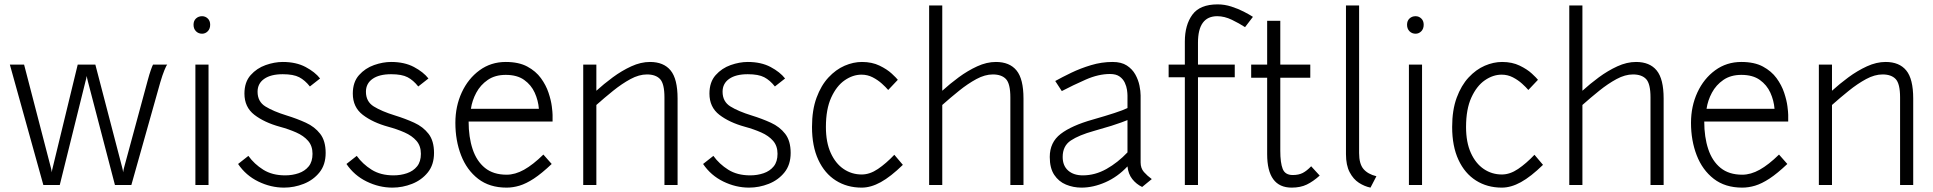

<svg xmlns="http://www.w3.org/2000/svg" viewBox="-20 -845 8828 877"><path d="M178 0 25 -550H90L212 -80.5Q213.5 -75 214.8 -68.8Q216 -62.5 216.5 -58Q217 -62.5 218.2 -68.8Q219.5 -75 221 -80.5L335 -550H415.5L538 -80.5Q539.5 -75 540.8 -68.8Q542 -62.5 542.5 -58Q543 -62.5 544.2 -68.8Q545.5 -75 547 -80.5L655 -479Q662.5 -507 669 -525.2Q675.5 -543.5 679 -550H744Q739.5 -545.5 730.8 -524Q722 -502.5 712 -468.5L580 0H505L381.5 -473Q380 -478.5 378.5 -485.5Q377 -492.5 376 -498Q375.5 -492.5 373.8 -485.8Q372 -479 370.5 -473.5L253 0Z M903 -691Q886.5 -691 875.2 -702.2Q864 -713.5 864 -732Q864 -750 875.2 -760.5Q886.5 -771 903 -771Q918 -771 929 -760.5Q940 -750 940 -732Q940 -713.5 929 -702.2Q918 -691 903 -691ZM872.5 0V-550H932.5V0Z M1277.5 12Q1217 12 1160 -15.8Q1103 -43.5 1067.5 -96L1114.5 -133Q1141.5 -95.5 1182.5 -69.8Q1223.5 -44 1282.5 -44Q1315.5 -44 1344 -53.8Q1372.5 -63.5 1390 -85Q1407.5 -106.5 1407.5 -142.5Q1407.5 -178.5 1387.2 -201.8Q1367 -225 1333 -240Q1299 -255 1258.5 -266Q1187.5 -285.5 1142 -320.5Q1096.5 -355.5 1096.5 -417.5Q1096.5 -470 1124.8 -501.8Q1153 -533.5 1193.5 -547.8Q1234 -562 1271.5 -562Q1332.5 -562 1375.8 -539Q1419 -516 1442 -486.5L1395.5 -450Q1373 -478.5 1346.8 -492.2Q1320.5 -506 1271.5 -506Q1217 -506 1186.8 -484.8Q1156.5 -463.5 1156.5 -426Q1156.5 -381 1192.2 -358.8Q1228 -336.5 1289.5 -317.5Q1336.5 -303 1377 -284.5Q1417.5 -266 1442.5 -233.8Q1467.5 -201.5 1467.5 -146.5Q1467.5 -92.5 1439.2 -57.5Q1411 -22.5 1367.2 -5.2Q1323.5 12 1277.5 12Z M1772.5 12Q1712 12 1655 -15.8Q1598 -43.5 1562.5 -96L1609.5 -133Q1636.5 -95.5 1677.5 -69.8Q1718.5 -44 1777.5 -44Q1810.5 -44 1839 -53.8Q1867.5 -63.5 1885 -85Q1902.5 -106.5 1902.5 -142.5Q1902.5 -178.5 1882.2 -201.8Q1862 -225 1828 -240Q1794 -255 1753.5 -266Q1682.5 -285.5 1637 -320.5Q1591.5 -355.5 1591.5 -417.5Q1591.5 -470 1619.8 -501.8Q1648 -533.5 1688.5 -547.8Q1729 -562 1766.5 -562Q1827.5 -562 1870.8 -539Q1914 -516 1937 -486.5L1890.5 -450Q1868 -478.5 1841.8 -492.2Q1815.5 -506 1766.5 -506Q1712 -506 1681.8 -484.8Q1651.5 -463.5 1651.5 -426Q1651.5 -381 1687.2 -358.8Q1723 -336.5 1784.5 -317.5Q1831.5 -303 1872 -284.5Q1912.5 -266 1937.5 -233.8Q1962.5 -201.5 1962.5 -146.5Q1962.5 -92.5 1934.2 -57.5Q1906 -22.5 1862.2 -5.2Q1818.5 12 1772.5 12Z M2294 12Q2216 12 2164 -28.2Q2112 -68.5 2086 -135.8Q2060 -203 2060 -284Q2060 -359.5 2089.2 -422.8Q2118.5 -486 2170.5 -524Q2222.5 -562 2290 -562Q2349.5 -562 2388.5 -541Q2427.5 -520 2450.8 -488Q2474 -456 2485.5 -421.5Q2497 -387 2500.5 -359.2Q2504 -331.5 2504 -320V-290H2120.5Q2120.5 -218.5 2138.8 -163.8Q2157 -109 2195.2 -78Q2233.5 -47 2294 -47Q2333 -47 2373.8 -69.8Q2414.5 -92.5 2462 -139L2500 -96Q2454 -52.5 2418.5 -29.2Q2383 -6 2353 3Q2323 12 2294 12ZM2131 -348H2441.5Q2438.5 -386 2422.5 -421.5Q2406.5 -457 2374.2 -480Q2342 -503 2290 -503Q2241.5 -503 2208 -480Q2174.5 -457 2155.5 -421.5Q2136.5 -386 2131 -348Z M2644 0V-550H2704V-430.5Q2738 -461.5 2779 -491.8Q2820 -522 2863.5 -542Q2907 -562 2949 -562Q3011.5 -562 3043.2 -523.2Q3075 -484.5 3075 -395V0H3015V-400Q3015 -462.5 2995 -483.8Q2975 -505 2935 -505Q2899 -505 2859.8 -483.8Q2820.5 -462.5 2780.8 -430.5Q2741 -398.5 2704 -365.5V0Z M3401.5 12Q3341 12 3284 -15.8Q3227 -43.5 3191.5 -96L3238.5 -133Q3265.5 -95.5 3306.5 -69.8Q3347.5 -44 3406.5 -44Q3439.5 -44 3468 -53.8Q3496.5 -63.5 3514 -85Q3531.5 -106.5 3531.5 -142.5Q3531.5 -178.5 3511.2 -201.8Q3491 -225 3457 -240Q3423 -255 3382.5 -266Q3311.5 -285.5 3266 -320.5Q3220.5 -355.5 3220.5 -417.5Q3220.5 -470 3248.8 -501.8Q3277 -533.5 3317.5 -547.8Q3358 -562 3395.5 -562Q3456.5 -562 3499.8 -539Q3543 -516 3566 -486.5L3519.5 -450Q3497 -478.5 3470.8 -492.2Q3444.5 -506 3395.5 -506Q3341 -506 3310.8 -484.8Q3280.5 -463.5 3280.5 -426Q3280.5 -381 3316.2 -358.8Q3352 -336.5 3413.5 -317.5Q3460.5 -303 3501 -284.5Q3541.5 -266 3566.5 -233.8Q3591.5 -201.5 3591.5 -146.5Q3591.5 -92.5 3563.2 -57.5Q3535 -22.5 3491.2 -5.2Q3447.5 12 3401.5 12Z M3916 12Q3849 12 3797.8 -20.5Q3746.5 -53 3717.8 -115Q3689 -177 3689 -265Q3689 -342.5 3709.8 -398.8Q3730.5 -455 3764.2 -491.2Q3798 -527.5 3838 -544.8Q3878 -562 3917 -562Q3963 -562 3997.5 -545.2Q4032 -528.5 4053.2 -508.8Q4074.5 -489 4081 -480.5L4037 -434Q4026.5 -446.5 4008.2 -463Q3990 -479.5 3966.2 -491.8Q3942.5 -504 3915 -504Q3875.5 -504 3838.2 -478.2Q3801 -452.5 3776.8 -399.5Q3752.5 -346.5 3752.5 -265Q3752.5 -195 3774.5 -146.5Q3796.5 -98 3833.5 -73Q3870.5 -48 3916 -48Q3953 -48 3990.2 -73.2Q4027.5 -98.5 4065 -138L4104 -92Q4048.5 -38 4003.2 -13Q3958 12 3916 12Z M4224 0V-820H4284V-430.5Q4318 -461.5 4359 -491.8Q4400 -522 4443.5 -542Q4487 -562 4529 -562Q4591.5 -562 4623.2 -523.2Q4655 -484.5 4655 -395V0H4595V-400Q4595 -462.5 4575 -483.8Q4555 -505 4515 -505Q4479 -505 4439.8 -483.8Q4400.5 -462.5 4360.8 -430.5Q4321 -398.5 4284 -365.5V0Z M4920 12Q4882.5 12 4849.2 -1.8Q4816 -15.5 4795.5 -46.2Q4775 -77 4775 -128Q4775 -195 4824.8 -233.2Q4874.5 -271.5 4972 -299Q5030 -315.5 5070.5 -328.8Q5111 -342 5130 -351.5V-409Q5130 -418.5 5127.8 -434.5Q5125.5 -450.5 5117.8 -467.2Q5110 -484 5094 -495.5Q5078 -507 5050 -507Q4997.5 -507 4939.5 -481.5Q4881.5 -456 4830 -429L4800 -475Q4831.5 -492.5 4873.5 -512.8Q4915.5 -533 4963.8 -547.5Q5012 -562 5062 -562Q5102 -562 5127 -545.8Q5152 -529.5 5165.8 -504.8Q5179.5 -480 5184.8 -454Q5190 -428 5190 -409V-103Q5190 -76.5 5205.2 -59.2Q5220.5 -42 5241 -27L5197 9Q5170 -4 5151.8 -27.2Q5133.5 -50.5 5130 -85Q5085 -37 5029.2 -12.5Q4973.5 12 4920 12ZM4926 -44Q4982 -44 5034 -73.2Q5086 -102.5 5130 -149V-296.5Q5119 -292 5102.2 -285.8Q5085.5 -279.5 5056 -270.2Q5026.5 -261 4977 -247Q4908.5 -228 4871.2 -203.2Q4834 -178.5 4834 -128Q4834 -88 4859 -66Q4884 -44 4926 -44Z M5392 0V-492H5318V-550H5392V-655Q5392 -731 5426.5 -778Q5461 -825 5542 -825Q5573.5 -825 5604.5 -815Q5635.5 -805 5661.2 -791.8Q5687 -778.5 5703 -768L5667 -721Q5641 -738 5607 -754.5Q5573 -771 5540 -771Q5452 -771 5452 -650V-550H5620V-492H5452V0Z M5880 12Q5768 12 5768 -141V-490H5695V-550H5768V-750H5828V-550H5965V-490H5828V-156Q5828 -101.5 5839 -73.5Q5850 -45.5 5885 -45.5Q5912 -45.5 5930.5 -55Q5949 -64.5 5969 -85.5L6008 -43Q5978 -16 5949 -2Q5920 12 5880 12Z M6240 12Q6213 6.5 6187.2 -10Q6161.5 -26.5 6144.8 -58.5Q6128 -90.5 6128 -141V-820H6188V-146Q6188 -96.5 6208 -73Q6228 -49.5 6267 -40Z M6446 -691Q6429.5 -691 6418.2 -702.2Q6407 -713.5 6407 -732Q6407 -750 6418.2 -760.5Q6429.5 -771 6446 -771Q6461 -771 6472 -760.5Q6483 -750 6483 -732Q6483 -713.5 6472 -702.2Q6461 -691 6446 -691ZM6415.5 0V-550H6475.5V0Z M6840 12Q6773 12 6721.8 -20.5Q6670.5 -53 6641.8 -115Q6613 -177 6613 -265Q6613 -342.5 6633.8 -398.8Q6654.5 -455 6688.2 -491.2Q6722 -527.5 6762 -544.8Q6802 -562 6841 -562Q6887 -562 6921.5 -545.2Q6956 -528.5 6977.2 -508.8Q6998.5 -489 7005 -480.5L6961 -434Q6950.5 -446.5 6932.2 -463Q6914 -479.5 6890.2 -491.8Q6866.5 -504 6839 -504Q6799.5 -504 6762.2 -478.2Q6725 -452.5 6700.8 -399.5Q6676.5 -346.5 6676.5 -265Q6676.5 -195 6698.5 -146.5Q6720.5 -98 6757.5 -73Q6794.5 -48 6840 -48Q6877 -48 6914.2 -73.2Q6951.5 -98.5 6989 -138L7028 -92Q6972.5 -38 6927.2 -13Q6882 12 6840 12Z M7148 0V-820H7208V-430.5Q7242 -461.5 7283 -491.8Q7324 -522 7367.5 -542Q7411 -562 7453 -562Q7515.5 -562 7547.2 -523.2Q7579 -484.5 7579 -395V0H7519V-400Q7519 -462.5 7499 -483.8Q7479 -505 7439 -505Q7403 -505 7363.8 -483.8Q7324.5 -462.5 7284.8 -430.5Q7245 -398.5 7208 -365.5V0Z M7938 12Q7860 12 7808 -28.2Q7756 -68.5 7730 -135.8Q7704 -203 7704 -284Q7704 -359.5 7733.2 -422.8Q7762.5 -486 7814.5 -524Q7866.5 -562 7934 -562Q7993.5 -562 8032.5 -541Q8071.5 -520 8094.8 -488Q8118 -456 8129.5 -421.5Q8141 -387 8144.5 -359.2Q8148 -331.5 8148 -320V-290H7764.5Q7764.5 -218.5 7782.8 -163.8Q7801 -109 7839.2 -78Q7877.5 -47 7938 -47Q7977 -47 8017.8 -69.8Q8058.5 -92.5 8106 -139L8144 -96Q8098 -52.5 8062.5 -29.2Q8027 -6 7997 3Q7967 12 7938 12ZM7775 -348H8085.5Q8082.5 -386 8066.5 -421.5Q8050.5 -457 8018.2 -480Q7986 -503 7934 -503Q7885.5 -503 7852 -480Q7818.5 -457 7799.5 -421.5Q7780.5 -386 7775 -348Z M8288 0V-550H8348V-430.5Q8382 -461.5 8423 -491.8Q8464 -522 8507.5 -542Q8551 -562 8593 -562Q8655.5 -562 8687.2 -523.2Q8719 -484.5 8719 -395V0H8659V-400Q8659 -462.5 8639 -483.8Q8619 -505 8579 -505Q8543 -505 8503.8 -483.8Q8464.5 -462.5 8424.8 -430.5Q8385 -398.5 8348 -365.5V0Z"/></svg>

Font: Junction Light
Style: Regular
Weight: 300
Designer: Caroline Hadilaksono
Foundry: Caroline Hadilaksono, Tyler Finck, The League of Moveable Type
Version: Version 2.000; ttfautohint (v1.8.3)